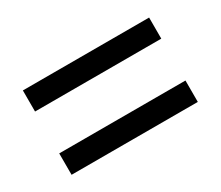

<svg xmlns="http://www.w3.org/2000/svg" viewBox="-63 -624 627 544"><g transform="rotate(-30 250.5 -352.0)"><path d="M43 -421V-490H456V-421ZM43 -214V-284H456V-214Z"/></g></svg>

Font: Noto Sans UI SemiCondensed
Style: Italic
Weight: 400
Width: 4
Italic angle: -12°
Designer: Monotype Design Team
Foundry: Monotype Imaging Inc.
Version: Version 1.901